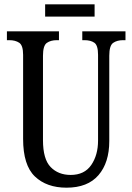

<svg xmlns="http://www.w3.org/2000/svg" viewBox="-20 -859 613 889"><path d="M288 10Q196 10 141.5 -42Q87 -94 87 -216V-605Q87 -649 69 -661Q51 -673 23 -673H12V-714H253V-673H243Q215 -673 197 -660.5Q179 -648 179 -601V-210Q179 -122 214.5 -85.5Q250 -49 307 -49Q371 -49 402.5 -95Q434 -141 434 -208V-605Q434 -649 417 -661Q400 -673 371 -673H361V-714H561V-673H550Q522 -673 504 -660.5Q486 -648 486 -601V-206Q486 -106 436 -48Q386 10 288 10ZM189 -782V-839H418V-782Z"/></svg>

Font: Noto Serif Ethiopic ExtraCondensed
Style: Regular
Weight: 400
Width: 2
Designer: Monotype Design Team
Foundry: Monotype Imaging Inc.
Version: Version 2.102; ttfautohint (v1.8.4.7-5d5b)